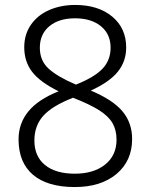

<svg xmlns="http://www.w3.org/2000/svg" viewBox="-20 -746 611 776"><path d="M55 -183Q55 -247 94.5 -295.5Q134 -344 217 -377Q142 -414 110 -455.5Q78 -497 78 -555Q78 -607 105 -646Q132 -685 179 -705.5Q226 -726 284 -726Q377 -726 433.5 -679Q490 -632 490 -554Q490 -498 456 -456Q422 -414 347 -380Q437 -342 475.5 -295.5Q514 -249 514 -184Q514 -96 451 -43Q388 10 282 10Q172 10 113.5 -39.5Q55 -89 55 -183ZM427 -553Q427 -608 388 -640Q349 -672 283 -672Q218 -672 179.5 -640Q141 -608 141 -553Q141 -501 176.5 -468.5Q212 -436 287 -404Q362 -434 394.5 -468.5Q427 -503 427 -553ZM451 -181Q451 -220 435 -248Q419 -276 381.5 -300Q344 -324 275 -351Q191 -318 155 -278Q119 -238 119 -178Q119 -114 162 -79Q205 -44 282 -44Q359 -44 405 -81Q451 -118 451 -181Z"/></svg>

Font: OpenSansMMV
Style: Light
Weight: 300
Foundry: Ascender Corporation
Version: Version 4.001